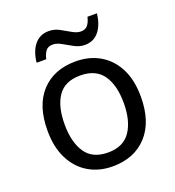

<svg xmlns="http://www.w3.org/2000/svg" viewBox="-135 -842 875 958"><g transform="rotate(-20 302.5 -362.5)"><path d="M551 -269Q551 -136 483.5 -63Q416 10 301 10Q230 10 174.5 -22.5Q119 -55 87 -117.5Q55 -180 55 -269Q55 -402 122 -474Q189 -546 304 -546Q377 -546 432.5 -513.5Q488 -481 519.5 -419.5Q551 -358 551 -269ZM146 -269Q146 -174 183.5 -118.5Q221 -63 303 -63Q384 -63 422 -118.5Q460 -174 460 -269Q460 -364 422 -418Q384 -472 302 -472Q220 -472 183 -418Q146 -364 146 -269ZM120 -606Q126 -665 154.5 -699.5Q183 -734 230 -734Q260 -734 286.5 -719.5Q313 -705 337 -691Q361 -677 382 -677Q405 -677 417.5 -691.5Q430 -706 437 -735H487Q481 -677 453 -642Q425 -607 378 -607Q350 -607 323.5 -621Q297 -635 272.5 -649.5Q248 -664 226 -664Q202 -664 190 -649.5Q178 -635 171 -606Z"/></g></svg>

Font: Noto Sans Mende Kikakui
Style: Regular
Weight: 400
Designer: Monotype Design Team
Foundry: Monotype Imaging Inc.
Version: Version 2.003; ttfautohint (v1.8.4.7-5d5b)